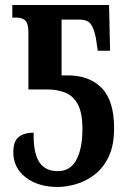

<svg xmlns="http://www.w3.org/2000/svg" viewBox="-20 -734 514 764"><path d="M210 10Q132 10 82.5 -28Q33 -66 33 -128Q33 -172 54.5 -189Q76 -206 114 -206Q112 -129 135 -91Q158 -53 210 -53Q260 -53 284 -98Q308 -143 308 -221Q308 -285 289.5 -319Q271 -353 239.5 -365.5Q208 -378 169 -378H93V-603Q93 -643 79.5 -653.5Q66 -664 45 -664H29V-714H414L418 -532H369L362 -580Q355 -618 342 -637Q329 -656 296 -656H225V-434H250Q336 -434 385 -383.5Q434 -333 434 -224Q434 -155 412 -109.5Q390 -64 355 -38Q320 -12 281.5 -1Q243 10 210 10Z"/></svg>

Font: Noto Serif ExtraCondensed
Style: Bold
Weight: 700
Width: 2
Designer: Monotype Design Team
Foundry: Monotype Imaging Inc.
Version: Version 2.014; ttfautohint (v1.8.4.7-5d5b)